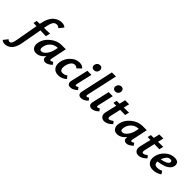

<svg xmlns="http://www.w3.org/2000/svg" viewBox="31 -1931 3439 3439"><g transform="rotate(45 1751.0 -211.0)"><path d="M389 -711Q455 -711 482 -676L413 -592Q388 -621 350 -621Q305 -621 278.5 -582.5Q252 -544 233 -436L229 -415L378 -419L358 -333L215 -338L145 54Q132 125 106.5 175Q81 225 49.5 248Q18 271 -8.5 280Q-35 289 -63 289Q-117 289 -141 260L-76 177Q-57 199 -32 199Q-9 199 7.5 176Q24 153 36 84L112 -342L34 -345L49 -411L124 -413Q140 -502 171 -564Q202 -626 240.5 -656Q279 -686 314.5 -698.5Q350 -711 389 -711Z M776 -103 809 -58Q738 7 683 7Q645 7 626.5 -16.5Q608 -40 618 -89Q541 7 448 7Q383 7 355 -38.5Q327 -84 341 -154Q362 -261 459.5 -341Q557 -421 670 -421H777L714 -124Q706 -82 729 -82Q748 -82 776 -103ZM491 -83Q538 -83 583.5 -141Q629 -199 646 -278L658 -336H657Q577 -336 520.5 -284Q464 -232 452 -154Q441 -83 491 -83Z M1151 -312Q1127 -340 1091 -340Q1045 -340 1015 -298.5Q985 -257 974 -199Q963 -141 978 -109Q993 -77 1032 -77Q1086 -77 1128 -110L1168 -57Q1095 7 1008 7Q926 7 885.5 -47.5Q845 -102 863 -191Q882 -288 956 -358Q1030 -428 1122 -428Q1196 -428 1226 -383Z M1397 -511Q1362 -511 1345 -533.5Q1328 -556 1336 -590Q1342 -618 1363 -636Q1384 -654 1413 -654Q1447 -654 1464 -630.5Q1481 -607 1473 -572Q1467 -544 1446.5 -527.5Q1426 -511 1397 -511ZM1314 7Q1274 7 1254.5 -18Q1235 -43 1247 -95L1322 -421H1425L1357 -124Q1347 -84 1372 -84Q1389 -84 1414 -103L1448 -59Q1381 7 1314 7Z M1584 7Q1544 7 1525 -17.5Q1506 -42 1517 -92L1653 -711H1756L1627 -124Q1619 -84 1642 -84Q1659 -84 1684 -103L1718 -59Q1651 7 1584 7Z M1937 -511Q1902 -511 1885 -533.5Q1868 -556 1876 -590Q1882 -618 1903 -636Q1924 -654 1953 -654Q1987 -654 2004 -630.5Q2021 -607 2013 -572Q2007 -544 1986.5 -527.5Q1966 -511 1937 -511ZM1854 7Q1814 7 1794.5 -18Q1775 -43 1787 -95L1862 -421H1965L1897 -124Q1887 -84 1912 -84Q1929 -84 1954 -103L1988 -59Q1921 7 1854 7Z M2232 -342 2187 -146Q2172 -79 2209 -79Q2237 -79 2289 -117L2326 -74Q2250 7 2170 7Q2118 7 2091 -31Q2064 -69 2080 -134L2130 -344L2057 -345L2073 -411L2146 -413L2173 -526H2275L2249 -416L2379 -419L2360 -339Z M2826 -103 2859 -58Q2788 7 2733 7Q2695 7 2676.5 -16.5Q2658 -40 2668 -89Q2591 7 2498 7Q2433 7 2405 -38.5Q2377 -84 2391 -154Q2412 -261 2509.5 -341Q2607 -421 2720 -421H2827L2764 -124Q2756 -82 2779 -82Q2798 -82 2826 -103ZM2541 -83Q2588 -83 2633.5 -141Q2679 -199 2696 -278L2708 -336H2707Q2627 -336 2570.5 -284Q2514 -232 2502 -154Q2491 -83 2541 -83Z M3099 -342 3054 -146Q3039 -79 3076 -79Q3104 -79 3156 -117L3193 -74Q3117 7 3037 7Q2985 7 2958 -31Q2931 -69 2947 -134L2997 -344L2924 -345L2940 -411L3013 -413L3040 -526H3142L3116 -416L3246 -419L3227 -339Z M3530 -428Q3592 -428 3617 -397.5Q3642 -367 3632 -318Q3604 -189 3358 -161Q3352 -77 3431 -77Q3487 -77 3535 -103L3572 -47Q3493 7 3406 7Q3320 7 3278.5 -47.5Q3237 -102 3256 -191Q3277 -288 3355 -358Q3433 -428 3530 -428ZM3533 -312Q3537 -327 3528.5 -340Q3520 -353 3493 -353Q3451 -353 3420 -317Q3389 -281 3372 -227Q3519 -256 3533 -312Z"/></g></svg>

Font: EauTest
Style: Bold Italic
Weight: 700
Italic angle: -12°
Designer: Christian Thalmann (Catharsis Fonts)
Version: Version 0.001;PS 000.001;hotconv 1.0.88;makeotf.lib2.5.64775